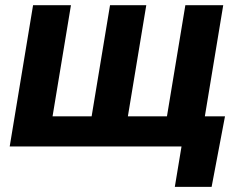

<svg xmlns="http://www.w3.org/2000/svg" viewBox="-20 -566 928 742"><path d="M107.8 -545.9H254.2L183.1 -116.4H334.1L405.2 -545.9H545.3L474.2 -116.4H625.2L696.3 -545.9H842.7L752.4 0H17.5ZM655.6 156.2 681.5 0H639.3L658.6 -116.4H849.5L797.8 156.2Z"/></svg>

Font: Adwaita Sans
Style: Italic
Weight: 400
Italic angle: -9.39999°
Designer: Rasmus Andersson
Foundry: rsms
Version: Version 4.001;git-9221beed3